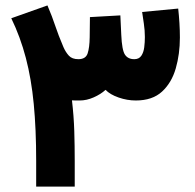

<svg xmlns="http://www.w3.org/2000/svg" viewBox="-20 -695 728 715"><path d="M485.8 -320.8Q453.6 -320.8 421.9 -331.8Q390.1 -342.8 373 -360.4Q355.5 -344.2 329.1 -332.5Q302.7 -320.8 276.9 -320.8Q272 -320.8 262.2 -320.8Q252.4 -320.8 248 -321.3Q254.9 -262.2 256.6 -206.8Q258.3 -151.4 258.3 -94.7V0H114.7V-96.2Q114.7 -213.9 105.7 -307.6Q96.7 -401.4 76.2 -479.5Q55.7 -557.6 22 -627L156.7 -674.8Q174.8 -632.3 186 -598.1Q197.3 -564 216.3 -519.5Q224.6 -500.5 236.6 -487.5Q248.5 -474.6 272 -474.6Q299.3 -474.6 306.4 -496.3Q313.5 -518.1 314 -555.7L314.9 -631.3L428.2 -637.7L431.6 -565.4Q434.1 -508.3 445.3 -491.5Q456.5 -474.6 480 -474.6Q497.6 -474.6 506.1 -487.1Q514.6 -499.5 517.1 -518.6Q519.5 -537.6 519.5 -557.1Q519.5 -582 515.6 -607.7Q511.7 -633.3 509.3 -650.4L643.6 -663.1Q646.5 -636.7 648.2 -609.4Q649.9 -582 649.9 -555.2Q649.9 -493.7 634.5 -440.2Q619.1 -386.7 583.3 -353.8Q547.4 -320.8 485.8 -320.8Z"/></svg>

Font: Vazirmatn RD Black
Style: Regular
Weight: 900
Designer: Saber Rastikerdar
Foundry: Saber Rastikerdar
Version: Version 32.102